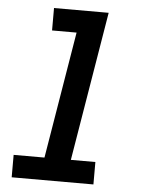

<svg xmlns="http://www.w3.org/2000/svg" viewBox="-53 -777 605 819"><g transform="rotate(5 250.0 -367.5)"><path d="M28 0V-96H160L250 -639H145V-735H379L273 -96H378V0Z"/></g></svg>

Font: Iosevka Curly Oblique
Style: Bold
Weight: 700
Italic angle: -9°
Monospace: yes
Designer: Belleve Invis
Foundry: Belleve Invis
Version: Version 11.1.0; ttfautohint (v1.8.3)